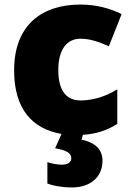

<svg xmlns="http://www.w3.org/2000/svg" viewBox="-20 -676 579 843"><path d="M430 30C430 -34 378 -54 338 -63L344 -84C407 -88 454 -106 495 -132V-284C446 -253 389 -235 334 -235C276 -235 236 -272 236 -368C236 -461 275 -506 333 -506C375 -506 412 -493 458 -473L514 -614C462 -640 401 -656 333 -656C166 -656 42 -568 42 -367C42 -198 121 -110 250 -88L222 -25C273 -16 293 -4 293 19C293 36 278 47 253 47C231 47 210 43 188 36V130C212 139 250 147 296 147C377 147 430 101 430 30Z"/></svg>

Font: Noto Sans Telugu UI Black
Style: Regular
Weight: 900
Designer: Jelle Bosma - Monotype Design Team
Foundry: Monotype Imaging Inc.
Version: Version 2.005